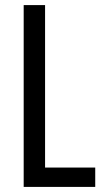

<svg xmlns="http://www.w3.org/2000/svg" viewBox="-20 -734 411 754"><path d="M73 0V-714H157V-76H354V0Z"/></svg>

Font: Noto Sans Oriya ExtCond
Style: Regular
Weight: 400
Width: 2
Designer: Amélie Bonet and Sol Matas
Foundry: Google LLC
Version: Version 2.006; ttfautohint (v1.8.4.7-5d5b)